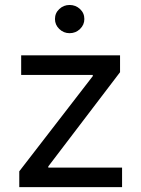

<svg xmlns="http://www.w3.org/2000/svg" viewBox="-20 -768 580 788"><path d="M59.1 0V-64.9L360.8 -455.6V-460.4H66.9V-541H472.7V-471.7L178.2 -85V-80.1H481V0ZM265.6 -631.8Q241.2 -631.8 223.4 -648.9Q205.6 -666 205.6 -689.9Q205.6 -714.4 223.4 -731Q241.2 -747.6 265.6 -747.6Q290.5 -747.6 308.3 -731Q326.2 -714.4 326.2 -689.9Q326.2 -666 308.3 -648.9Q290.5 -631.8 265.6 -631.8Z"/></svg>

Font: Inter 17pt
Style: Regular
Weight: 400
Version: Version 4.001;git-66647c0bb